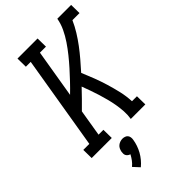

<svg xmlns="http://www.w3.org/2000/svg" viewBox="-320 -819 1149 1149"><g transform="rotate(-45 254.5 -244.0)"><path d="M-26 0 -27 -70H24L123 -665H82L81 -735H251L252 -665H201L150 -359Q179 -387 206 -415.5Q233 -444 259.5 -473.5Q286 -503 310.5 -533.5Q335 -564 357 -596.5Q379 -629 395.5 -664Q412 -699 418 -735H535L536 -665H476Q460 -629 439 -595Q418 -561 394 -529Q370 -497 343.5 -466Q317 -435 290 -405Q307 -365 322.5 -324.5Q338 -284 350.5 -242.5Q363 -201 373 -158Q383 -115 385 -70H427L428 0H305Q310 -31 308 -61.5Q306 -92 301 -121Q296 -150 288.5 -178.5Q281 -207 272.5 -235Q264 -263 254 -290.5Q244 -318 234 -345Q208 -318 182.5 -291.5Q157 -265 130 -239L102 -70H143L144 0ZM143 247 107 208Q122 196 133.5 180.5Q145 165 154 148Q147 146 140.5 141.5Q134 137 130 130Q126 123 126 115Q126 107 127 99Q129 89 133.5 79Q138 69 146.5 62Q155 55 165.5 51.5Q176 48 186 48Q196 48 205.5 51.5Q215 55 220.5 62Q226 69 227.5 79Q229 89 227 99Q224 119 217 139.5Q210 160 199.5 179Q189 198 174.5 215.5Q160 233 143 247Z"/></g></svg>

Font: Iosevka Curly Slab
Style: Italic
Weight: 400
Italic angle: -9°
Monospace: yes
Designer: Belleve Invis
Foundry: Belleve Invis
Version: Version 22.1.2; ttfautohint (v1.8.4)